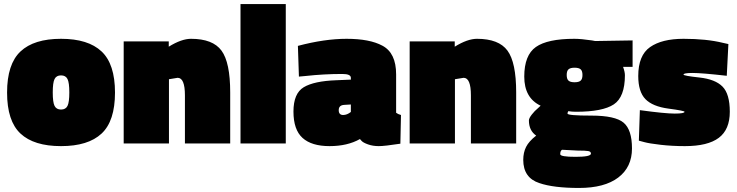

<svg xmlns="http://www.w3.org/2000/svg" viewBox="-20 -710 3648 950"><path d="M81.5 -455.5Q148 -518 282 -518Q416 -518 482.5 -455.5Q549 -393 549 -252Q549 -111 482.5 -49Q416 13 282 13Q148 13 81.5 -49Q15 -111 15 -252Q15 -393 81.5 -455.5ZM250 -186Q259 -168 282 -168Q305 -168 314 -186Q323 -204 323 -252.5Q323 -301 314 -319Q305 -337 282 -337Q259 -337 250 -319Q241 -301 241 -252.5Q241 -204 250 -186Z M816 0H592V-505H815V-479Q878 -518 925 -518Q1033 -518 1076 -459.5Q1119 -401 1119 -253V0H895V-238Q895 -325 859 -325L816 -318Z M1170 0V-690H1394V0Z M1940 -342V-152Q1949 -145 1964 -141L1961 1Q1883 13 1854 13Q1825 13 1801 4.5Q1777 -4 1769 -13L1761 -22Q1699 13 1610.5 13Q1522 13 1477 -27.5Q1432 -68 1432 -158Q1432 -248 1483 -278.5Q1534 -309 1644 -313L1716 -316V-325Q1716 -344 1674 -344Q1583 -344 1492 -334L1459 -331L1454 -483Q1586 -518 1695 -518Q1809 -518 1872 -484Q1940 -448 1940 -342ZM1678 -141Q1697 -141 1716 -156V-193L1682 -191Q1656 -189 1656 -165Q1656 -141 1678 -141Z M2231 0H2007V-505H2230V-479Q2293 -518 2340 -518Q2448 -518 2491 -459.5Q2534 -401 2534 -253V0H2310V-238Q2310 -325 2274 -325L2231 -318Z M2649 196Q2569 170 2569 81Q2569 45 2583 17Q2597 -11 2633 -39Q2597 -64 2597 -114Q2597 -125 2611.5 -143.5Q2626 -162 2641 -174L2655 -187Q2574 -225 2574 -331Q2574 -437 2631.5 -477.5Q2689 -518 2822 -518Q2855 -518 2909 -510L2925 -507L3110 -510V-379H3063Q3072 -354 3072 -338Q3072 -230 3017 -193.5Q2962 -157 2830 -157Q2810 -157 2792 -160Q2788 -154 2788 -148Q2788 -138 2906 -138Q3024 -138 3065.5 -103Q3107 -68 3107 24.5Q3107 117 3039 168.5Q2971 220 2845 220Q2719 220 2649 196ZM2752 53Q2752 66 2828 66Q2904 66 2904 50Q2904 40 2891 37.5Q2878 35 2838 35L2761 31Q2752 36 2752 53ZM2793 -311Q2802 -303 2823 -303Q2844 -303 2853 -311Q2862 -319 2862 -339Q2862 -359 2853 -367Q2844 -375 2823 -375Q2802 -375 2793 -367Q2784 -359 2784 -339Q2784 -319 2793 -311Z M3576 -335Q3452 -349 3407 -349Q3362 -349 3362 -341Q3362 -335 3440.5 -326.5Q3519 -318 3555 -281.5Q3591 -245 3591 -157Q3591 -69 3536.5 -28Q3482 13 3369 13Q3306 13 3249 6.5Q3192 0 3167 -7L3141 -14L3146 -165Q3270 -148 3318.5 -148Q3367 -148 3367 -157Q3367 -162 3288 -172.5Q3209 -183 3173.5 -219.5Q3138 -256 3138 -334Q3138 -436 3196.5 -477Q3255 -518 3362 -518Q3476 -518 3557 -498L3584 -492Z"/></svg>

Font: Titillium Web Black
Style: Regular
Weight: 900
Version: Version 1.002;PS 35.000;hotconv 1.0.70;makeotf.lib2.5.55311